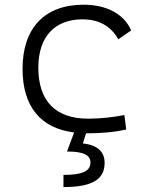

<svg xmlns="http://www.w3.org/2000/svg" viewBox="-20 -547 626 802"><path d="M342.8 9.8C396.5 9.8 454.1 6.3 507.3 -6.3L499.5 -66.4C450.7 -57.1 399.4 -51.3 348.1 -51.3C212.4 -51.3 140.1 -124.5 140.1 -264.6C140.1 -393.6 208.5 -466.3 325.2 -466.3C386.7 -466.3 440.9 -442.4 474.1 -382.8L527.8 -419.9C498.5 -488.3 425.8 -527.3 329.1 -527.3C165.5 -527.3 74.2 -428.7 74.2 -259.8C74.2 -102.5 148.9 -11.2 289.6 6.3L259.8 85.9C328.1 85.9 357.9 100.1 357.9 132.3C357.9 168 323.2 183.6 245.1 183.6V234.4C363.8 234.4 417 203.1 417 133.8C417 87.9 389.2 59.1 326.2 52.2L339.4 9.8C340.3 9.8 341.8 9.8 342.8 9.8Z"/></svg>

Font: Cascadia Code Light
Style: Regular
Weight: 300
Monospace: yes
Designer: Aaron Bell
Foundry: Saja Typeworks
Version: Version 2404.023